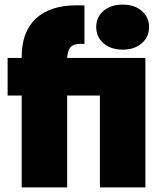

<svg xmlns="http://www.w3.org/2000/svg" viewBox="-20 -812 725 832"><path d="M346 -621Q340 -622 329 -622Q299 -622 286 -608Q273 -594 271 -561H610V0H413V-398H271V0H74V-398H13V-561H74V-566Q74 -674 135.5 -731.5Q197 -789 312 -789Q334 -789 346 -788ZM512 -597Q460 -597 428.5 -624.5Q397 -652 397 -695Q397 -738 428.5 -765Q460 -792 512 -792Q563 -792 594.5 -764.5Q626 -737 626 -695Q626 -652 594.5 -624.5Q563 -597 512 -597Z"/></svg>

Font: DVN-Poppins ExtBd
Style: Regular
Weight: 800
Designer: Ninad Kale (Devanagari), Jonny Pinhorn (Latin)
Foundry: Indian Type Foundry
Version: 4.004